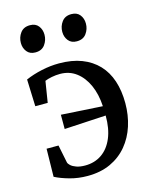

<svg xmlns="http://www.w3.org/2000/svg" viewBox="-119 -866 758 956"><g transform="rotate(-15 260.0 -388.0)"><path d="M213 11.5Q165 11.5 121.8 -0.5Q78.5 -12.5 47.5 -28.5L50 -172.5H111.5L130 -81Q131.5 -73.5 141.5 -64.2Q151.5 -55 169.8 -48.5Q188 -42 214.5 -42Q263.5 -42 300.2 -67.2Q337 -92.5 357.2 -140.5Q377.5 -188.5 377 -256L162.5 -244V-317.5L375.5 -304.5Q372 -367 350.8 -414.2Q329.5 -461.5 294 -488.2Q258.5 -515 210.5 -515Q189.5 -515 167.5 -510.8Q145.5 -506.5 132 -500.5L114.5 -391.5H50.5L45.5 -530.5Q83 -547 128.8 -557Q174.5 -567 219 -567Q285.5 -567 335.5 -547.8Q385.5 -528.5 419.5 -492.8Q453.5 -457 470.5 -405.8Q487.5 -354.5 487.5 -290.5Q487.5 -229 470 -174.2Q452.5 -119.5 417.8 -77.8Q383 -36 331.8 -12.2Q280.5 11.5 213 11.5ZM120.5 -650Q92.5 -650 77.5 -669Q62.5 -688 62.5 -714Q62.5 -743 79.2 -765.5Q96 -788 128 -788H129Q157.5 -788 172.2 -769.2Q187 -750.5 187 -724Q187 -695.5 170.5 -672.8Q154 -650 121.5 -650ZM334 -650Q306 -650 291 -669Q276 -688 276 -714Q276 -743 292.8 -765.5Q309.5 -788 341.5 -788H342.5Q371 -788 385.8 -769.2Q400.5 -750.5 400.5 -724Q400.5 -695.5 384 -672.8Q367.5 -650 335 -650Z"/></g></svg>

Font: Merriweather 24pt
Style: Regular
Weight: 400
Designer: Eben Sorkin
Foundry: Eben Sorkin
Version: Version 2.100